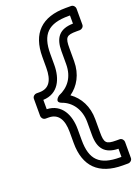

<svg xmlns="http://www.w3.org/2000/svg" viewBox="-181 -839 807 1129"><g transform="rotate(-20 223.0 -274.5)"><path d="M273 -12C273 71.2 307.4 115.4 392 117V168H383C255.4 168 206 118.1 206 -5V-74C206 -160.5 169 -242.1 75 -245.9V-304.1C170.8 -307.8 206 -388.8 206 -476V-544C206 -666.8 255 -717 383 -717H392V-666C306 -664.4 273 -619.4 273 -537V-456C273 -372.2 230.9 -322.4 171.2 -297C171.2 -297 126.9 -266.8 172.6 -250.5C229.8 -229.9 273 -174.1 273 -93ZM323 -12V-93C323 -172.4 289 -236.5 233.9 -274.8C286.5 -311.7 323 -373.3 323 -456V-537C323 -604.5 332.3 -616 397 -616H417C427.7 -616 442 -625.9 442 -641V-742C442 -752.7 432.1 -767 417 -767H383C232.6 -767 156 -690.2 156 -544V-476C156 -396.2 129.3 -354 69 -354H50C39.3 -354 25 -344.1 25 -329V-221C25 -210.3 34.9 -196 50 -196H69C128.2 -196 156 -152.1 156 -74V-5C156 141.6 233 218 383 218H417C427.7 218 442 208.1 442 193V92C442 81.3 432.1 67 417 67H397C332.3 67 323 55.5 323 -12Z"/></g></svg>

Font: Fog Sans
Style: Outline
Weight: 700
Foundry: Intel Corporation
Version: Version 1.00